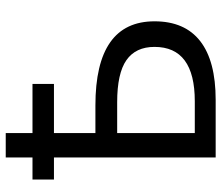

<svg xmlns="http://www.w3.org/2000/svg" viewBox="-70 -684 754 653"><g transform="rotate(-90 306.5 -357.0)"><path d="M23 -623H98V-714H181V-623H348V-550H181V-409H275Q561 -409 561 -208Q561 -105 493.5 -52.5Q426 0 294 0H98V-550H23ZM181 -71H289Q474 -71 474 -208Q474 -272 429 -303.5Q384 -335 286 -335H181Z"/></g></svg>

Font: Stephens Clock
Style: Regular
Weight: 400
Designer: Peter Wiegel (catfonts.de) with slight modifications by DT1.org
Version: Version 0.9.1